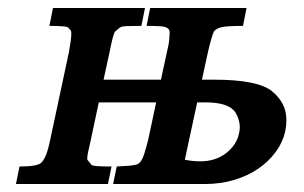

<svg xmlns="http://www.w3.org/2000/svg" viewBox="-20 -462 763 482"><path d="M240 -262H384L399 -331Q404 -351 405 -364Q406 -377 406 -382Q404 -390 401 -391Q396 -395 383.5 -396Q371 -397 348 -397L357 -442H599L590 -397Q552 -397 537.5 -394Q523 -391 517 -383Q515 -379 511 -366Q507 -353 502 -331L487 -262H517Q628 -262 663.5 -232.5Q699 -203 699 -161Q699 -147 696 -132Q690 -105 672.5 -81Q655 -57 629 -39Q603 -21 568.5 -10.5Q534 0 494 0H264L273 -44L305 -46Q315 -47 321.5 -48.5Q328 -50 333 -56.5Q338 -63 342 -75.5Q346 -88 352 -111L372 -205H228L208 -111Q203 -89 201 -79.5Q199 -70 199 -65Q199 -62 200 -60Q202 -58 204.5 -54.5Q207 -51 210 -48Q212 -46 223 -45Q234 -44 260 -44L251 0H20L29 -44Q75 -44 84 -54Q97 -66 106 -111L153 -331Q159 -364 159 -377Q159 -383 158 -385L151 -393Q147 -397 104 -397L113 -442H344L335 -397Q309 -397 298 -396.5Q287 -396 283 -394Q278 -391 275 -388Q272 -385 269 -383Q264 -377 255 -331ZM444 -61Q463 -57 483 -57Q521 -57 547.5 -77.5Q574 -98 580 -127Q582 -135 582 -143Q582 -161 571 -180Q554 -205 496 -205H475Z"/></svg>

Font: New Athena Unicode
Style: Bold Italic
Weight: 700
Designer: J. Rusten 1997; rev. by R. Hancock 2001, 2002, rev. by D. Mastronarde 2002-2021
Foundry: Society for Classical Studies (formerly American Philological Association)
Version: Version 5.008